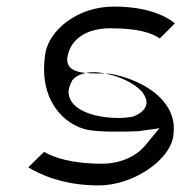

<svg xmlns="http://www.w3.org/2000/svg" viewBox="-20 -560 570 584"><path d="M200 -316 205 -321C214 -330 227 -335 241 -338C208 -341 180 -352 185 -386C195 -446 250 -474 315 -474C399 -474 442 -460 466 -443L512 -489C489 -508 434 -540 326 -540C213 -540 129 -466 118 -398C95 -254 177 -179 247 -165C283 -158 355 -159 402 -161L465 -170L422 -118C392 -81 340 -62 291 -62C195 -62 142 -82 114 -98L66 -51C99 -31 170 4 280 4C386 4 496 -73 507 -145C509 -159 509 -172 508 -184C496 -274 393 -321 319 -335C314 -336 308 -336 301 -336C345 -328 389 -306 410 -283C413 -281 415 -277 418 -272L423 -262L425 -256C431 -226 398 -211 391 -208L386 -206L382 -205C331 -194 199 -204 189 -274C187 -283 191 -298 196 -308ZM241 -338C260 -342 280 -341 301 -336C284 -337 262 -336 241 -338Z"/></svg>

Font: Charger Static
Style: 2Obl
Weight: 1000
Designer: Jasper
Foundry: KineticPlasma Fonts/Cannot Into Space Fonts
Version: Version 1.1